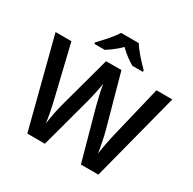

<svg xmlns="http://www.w3.org/2000/svg" viewBox="-198 -1141 1349 1343"><g transform="rotate(30 476.5 -469.0)"><path d="M548 -938H405C378 -893 318 -828 281 -790V-778H365C400 -800 440 -829 475 -865C510 -829 553 -799 588 -778H673V-790C636 -827 574 -893 548 -938ZM948 -714H820L722 -307C709 -254 693 -175 687 -126C680 -173 664 -256 651 -301L537 -714H413L301 -302C288 -258 272 -177 266 -126C260 -175 244 -255 231 -307L133 -714H5L189 0H331L441 -408C453 -451 471 -538 475 -567C478 -538 498 -450 509 -410L622 0H763Z"/></g></svg>

Font: Noto Sans Gunjala Gondi Semibold
Style: Regular
Weight: 400
Designer: Ek Type
Foundry: Ek Type
Version: Version 1.004